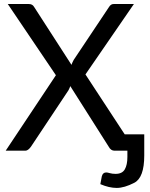

<svg xmlns="http://www.w3.org/2000/svg" viewBox="-20 -737 732 939"><path d="M121.1 -717.3Q138.7 -717.3 146.5 -703.6L329.6 -419.9Q332 -425.8 334.2 -431.6Q336.4 -437.5 340.3 -443.8L512.7 -702.1Q522 -717.8 536.1 -717.3H634.8L397.9 -373L589.8 -80.1H685.5V23.4Q685.5 131.8 636.7 157Q587.9 182.1 550.8 182.1Q513.7 182.1 470.7 163.6L478 125Q482.9 106.4 499.5 106.4Q505.9 106.4 517.6 109.9Q529.3 113.3 545.4 113.3Q577.6 113.3 590.3 91.3Q603 69.3 603 30.8V0H540Q522 0 511.7 -19.5L323.7 -315.9Q321.3 -307.6 314.5 -294.9L131.3 -19.5Q117.2 0 104 0H7.8L253.4 -369.1L18.1 -717.3Z"/></svg>

Font: Lato-Medium
Style: Regular
Weight: 500
Designer: Lukasz Dziedzic
Foundry: tyPoland Lukasz Dziedzic
Version: Version 2.006; 2014-01-15